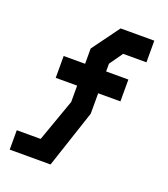

<svg xmlns="http://www.w3.org/2000/svg" viewBox="-130 -791 773 884"><g transform="rotate(20 257.0 -349.5)"><path d="M20 -95H137L211 -303V-383H106V-490H211V-565L309 -699H474V-593H360L314 -528V-490H423V-383H314V-283L220 0H20Z"/></g></svg>

Font: Turret Road ExtraBold
Style: Regular
Weight: 800
Designer: Noponies
Foundry: Noponies
Version: Version 1.001; ttfautohint (v1.8)